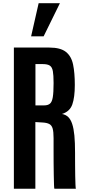

<svg xmlns="http://www.w3.org/2000/svg" viewBox="-20 -1149 524 1169"><path d="M64.5 0V-859.4H280.8Q348.1 -859.4 381.3 -833Q414.6 -806.6 425 -755.9Q435.5 -705.1 435.5 -631.8Q435.5 -556.2 420.2 -512.9Q404.8 -469.7 357.4 -455.1Q379.9 -451.2 395 -436.8Q410.2 -422.4 419.4 -394.8Q428.7 -367.2 432.9 -324Q437 -280.8 437 -218.3Q437 -213.4 437 -190.9Q437 -168.5 437.3 -137.9Q437.5 -107.4 438 -77.1Q438.5 -46.9 439.5 -25.4Q440.4 -3.9 441.9 0H311Q309.6 -2.4 308.8 -25.1Q308.1 -47.9 307.4 -83Q306.6 -118.2 306.4 -158.7Q306.2 -199.2 306.2 -238.5Q306.2 -277.8 306.2 -308.1Q306.2 -346.7 300.5 -366.5Q294.9 -386.2 280 -394Q265.1 -401.9 237.3 -403.3L195.3 -405.8V0ZM195.8 -507.3H248Q272 -507.3 284.4 -518.1Q296.9 -528.8 301.5 -557.6Q306.2 -586.4 306.2 -640.6V-646Q306.2 -691.4 301.8 -715.8Q297.4 -740.2 283.4 -749.5Q269.5 -758.8 240.2 -758.8H195.8ZM169.4 -927.7 215.3 -1129.4H344.7L245.6 -927.7Z"/></svg>

Font: Antonio
Style: Bold
Weight: 700
Designer: Vernon Adams
Foundry: Vernon Adams
Version: Version 1.002